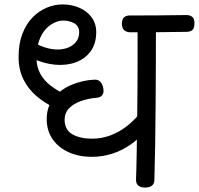

<svg xmlns="http://www.w3.org/2000/svg" viewBox="-20 -833 899 868"><path d="M227 -346Q182 -367 145 -398.5Q108 -430 86 -474Q64 -518 64 -576Q64 -635 81 -679.5Q98 -724 126.5 -753.5Q155 -783 190.5 -798Q226 -813 263 -813Q304 -813 338.5 -798Q373 -783 394 -755Q415 -727 415 -688Q415 -636 390 -601.5Q365 -567 323 -551.5Q281 -536 229.5 -540.5Q178 -545 125 -570L140 -637Q180 -616 215.5 -611Q251 -606 278.5 -614.5Q306 -623 322 -641.5Q338 -660 338 -687Q338 -715 316 -727.5Q294 -740 265 -740Q247 -740 226 -730.5Q205 -721 186.5 -701Q168 -681 156.5 -648.5Q145 -616 145 -571Q145 -531 162 -500Q179 -469 207.5 -447Q236 -425 269 -409ZM396 -124Q336 -124 290 -145Q244 -166 218 -203.5Q192 -241 191 -292Q191 -351 222.5 -390Q254 -429 304.5 -450Q355 -471 409 -473Q429 -473 438.5 -457Q448 -441 448 -421Q448 -409 440 -400.5Q432 -392 417 -391Q379 -388 345.5 -376Q312 -364 292 -343Q272 -322 272 -291Q273 -245 308 -225.5Q343 -206 396 -206Q439 -206 478 -220.5Q517 -235 550 -260Q583 -285 608 -316L640 -245Q610 -207 570.5 -179.5Q531 -152 486.5 -138Q442 -124 396 -124ZM635 15Q616 15 605 6Q594 -3 595 -24Q597 -76 598 -142Q599 -208 600 -282Q601 -356 601.5 -431.5Q602 -507 602 -576.5Q602 -646 602 -703Q602 -721 614.5 -734Q627 -747 644 -747Q661 -747 673 -734Q685 -721 685 -703Q685 -632 684.5 -543.5Q684 -455 683.5 -361.5Q683 -268 681.5 -179.5Q680 -91 678 -20Q678 -2 666.5 6.5Q655 15 635 15ZM571 -687Q553 -687 542 -696Q531 -705 531 -727Q532 -749 543 -756.5Q554 -764 571 -763Q630 -763 696 -763.5Q762 -764 822 -765Q839 -765 849 -757Q859 -749 859 -729Q859 -705 849.5 -697Q840 -689 821 -689Q761 -688 695.5 -687.5Q630 -687 571 -687Z"/></svg>

Font: Playpen Sans Deva
Style: Regular
Weight: 400
Designer: Pooja Saxena, Gunjan Panchal, Laura Meseguer, Veronika Burian, José Scaglione
Foundry: TypeTogether
Version: Version 2.000